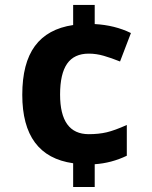

<svg xmlns="http://www.w3.org/2000/svg" viewBox="-20 -744 611 774"><path d="M274.9 -85.9Q69.8 -114.7 69.8 -361.8Q69.8 -489.3 120.8 -558.6Q171.9 -627.9 274.9 -643.1V-724.1H361.8V-647Q442.9 -642.6 507.8 -610.8L463.9 -496.1Q428.7 -510.3 398.4 -519Q368.2 -527.8 337.9 -527.8Q278.8 -527.8 250.5 -487.1Q222.2 -446.3 222.2 -362.8Q222.2 -203.1 337.9 -203.1Q377.9 -203.1 410.2 -210.7Q442.4 -218.3 491.2 -240.2V-116.2Q429.2 -86.4 361.8 -82V9.8H274.9Z"/></svg>

Font: CAA NEO Sans
Style: Bold
Weight: 700
Version: Version 1.10